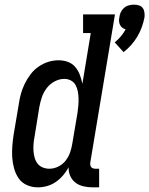

<svg xmlns="http://www.w3.org/2000/svg" viewBox="-20 -797 641 825"><path d="M511 -573 473 -615Q488 -627 499.5 -641Q511 -655 520 -671Q512 -673 505.5 -678Q499 -683 495.5 -690.5Q492 -698 491.5 -706Q491 -714 493 -723Q494 -734 499 -744.5Q504 -755 513 -763Q522 -771 533.5 -774Q545 -777 556 -777Q566 -777 576.5 -774Q587 -771 593 -763Q599 -755 600.5 -744.5Q602 -734 601 -723Q597 -702 589.5 -681Q582 -660 570.5 -640.5Q559 -621 544 -604Q529 -587 511 -573ZM143 8Q117 8 95 -2Q73 -12 60 -31Q47 -50 40.5 -73.5Q34 -97 32.5 -121Q31 -145 33 -170.5Q35 -196 39 -221L61 -351Q64 -373 70 -394.5Q76 -416 86.5 -437.5Q97 -459 111.5 -478Q126 -497 145.5 -510.5Q165 -524 187 -531Q209 -538 232 -538Q253 -538 272 -531Q291 -524 303.5 -509Q316 -494 323 -475.5Q330 -457 334 -437L370 -655H337V-735H474L368 -99Q367 -93 368 -88Q369 -83 372 -79Q375 -75 380 -73.5Q385 -72 391 -72H406V8H377Q358 8 338.5 3.5Q319 -1 304.5 -12Q290 -23 282 -40.5Q274 -58 275 -78Q265 -60 251 -43.5Q237 -27 219.5 -15Q202 -3 182 2.5Q162 8 143 8ZM192 -72Q212 -72 231 -81.5Q250 -91 262.5 -107.5Q275 -124 281.5 -143Q288 -162 291 -182L313 -312Q315 -327 316.5 -342.5Q318 -358 317.5 -373.5Q317 -389 314.5 -403.5Q312 -418 305 -431Q298 -444 285 -451Q272 -458 256 -458Q235 -458 214.5 -447Q194 -436 180.5 -418Q167 -400 160 -379.5Q153 -359 149 -337L128 -207Q125 -192 124 -177Q123 -162 124 -147.5Q125 -133 129 -119Q133 -105 141.5 -94Q150 -83 163.5 -77.5Q177 -72 192 -72Q192 -72 192 -72Q192 -72 192 -72Z"/></svg>

Font: Iosevka Slab Medium
Style: Italic
Weight: 500
Italic angle: -9°
Monospace: yes
Designer: Belleve Invis
Foundry: Belleve Invis
Version: Version 11.1.0; ttfautohint (v1.8.3)